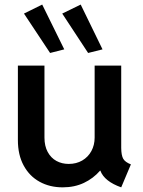

<svg xmlns="http://www.w3.org/2000/svg" viewBox="-20 -805 619 833"><path d="M57.6 -197.3V-520.5H172.9V-208Q172.9 -171.4 187 -145.5Q201.2 -119.6 224.9 -106.7Q248.5 -93.8 278.3 -93.8Q311 -93.8 336.7 -108.6Q362.3 -123.5 376.5 -149.7Q390.6 -175.8 390.6 -208V-520.5H505.9V-163.1Q506.3 -130.9 514.6 -116.2Q522.9 -101.6 547.9 -91.8L505.9 7.8Q469.7 -4.9 446.8 -23.2Q423.8 -41.5 415.5 -64.5H414.1Q384.8 -30.8 344 -11.5Q303.2 7.8 252 7.8Q195.8 7.8 151.9 -16.4Q107.9 -40.5 82.8 -86.7Q57.6 -132.8 57.6 -197.3ZM250 -746.1 330.1 -785.2 424.8 -590.8 362.3 -575.2ZM84 -746.1 163.1 -785.2 258.8 -590.8 197.3 -575.2Z"/></svg>

Font: Reddit Sans Vanilla SemiBold
Style: Regular
Weight: 600
Designer: Stephen Hutchings
Foundry: Reddit
Version: Version 1.013